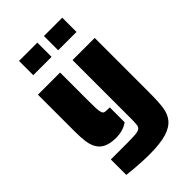

<svg xmlns="http://www.w3.org/2000/svg" viewBox="-273 -829 1134 1134"><g transform="rotate(-45 294.0 -262.0)"><path d="M81 -58Q67 -82 62 -116.5Q57 -151 57 -201V-510H242V-279Q242 -226 243 -209Q245 -183 249 -173Q253 -162 262 -159.5Q271 -157 294 -157H304V-33Q264 -3 202 -3Q112 -3 81 -58ZM149 200 91 194V65H225Q261 65 295 63Q319 61 330.5 53.5Q342 46 344 28Q346 4 346 -23V-510H531V-56Q531 24 524.5 68Q518 112 495 141Q469 174 416 190Q363 206 271 206Q219 206 149 200ZM119 -730H272V-611H119ZM327 -730H480V-611H327Z"/></g></svg>

Font: Saira Stencil
Style: Regular
Weight: 400
Designer: Hector Gatti with collaboration of the Omnibus-Type team
Foundry: Omnibus-Type
Version: Version 1.003